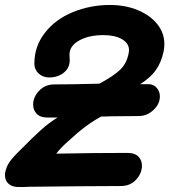

<svg xmlns="http://www.w3.org/2000/svg" viewBox="-36 -748 680 771"><path d="M43 3Q69 3 82 2Q181 1 272 0Q363 -1 449 -1Q487 -1 510.5 -26.5Q534 -52 534 -83Q534 -105 519.5 -119.5Q505 -134 477 -134Q341 -134 190 -131Q205 -151 229 -173Q253 -195 276 -215Q308 -241 326.5 -253.5Q345 -266 370 -280Q396 -280 408 -281L521 -282Q554 -282 580 -306Q606 -330 606 -361Q606 -381 593 -395.5Q580 -410 561 -410H527Q568 -436 589.5 -466Q611 -496 621 -541Q624 -556 624 -572Q624 -615 596 -650.5Q568 -686 518 -707Q468 -728 405 -728Q327 -728 257 -699.5Q187 -671 145 -617Q102 -563 102 -492Q102 -469 119 -453Q136 -437 162 -437Q196 -437 220 -456Q244 -475 244 -507L243 -528Q243 -564 282 -585.5Q321 -607 379 -607Q426 -607 454 -590.5Q482 -574 482 -547Q482 -541 480 -531Q472 -492 445.5 -467Q419 -442 363 -412Q248 -409 182 -409Q145 -409 121 -383.5Q97 -358 97 -328Q97 -306 111.5 -291Q126 -276 154 -276H195Q162 -256 128.5 -226Q95 -196 49 -149Q15 -116 2.5 -98Q-10 -80 -15 -56Q-16 -52 -16 -44Q-16 -22 -0.5 -9Q15 4 43 3Z"/></svg>

Font: Balsamiq Sans
Style: Bold Italic
Weight: 700
Italic angle: -12°
Designer: Michael Angeles
Foundry: Balsamiq SRL
Version: Version 1.020; ttfautohint (v1.8.4.7-5d5b);gftools[0.9.26]